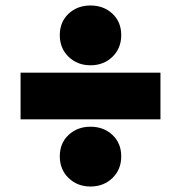

<svg xmlns="http://www.w3.org/2000/svg" viewBox="-20 -700 660 700"><path d="M198 -572Q198 -620 230 -650Q262 -680 310 -680Q358 -680 390 -650Q422 -620 422 -572Q422 -524 390 -493Q358 -462 310 -462Q262 -462 230 -493Q198 -524 198 -572ZM55 -435H565V-265H55ZM198 -130Q198 -178 230 -208Q262 -238 310 -238Q358 -238 390 -208Q422 -178 422 -130Q422 -82 390 -51Q358 -20 310 -20Q262 -20 230 -51Q198 -82 198 -130Z"/></svg>

Font: Montserrat Alternates Black
Style: Regular
Weight: 900
Designer: Julieta Ulanovsky
Foundry: Julieta Ulanovsky
Version: Version 7.200